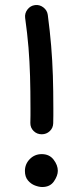

<svg xmlns="http://www.w3.org/2000/svg" viewBox="-20 -731 330 775"><path d="M121.1 -710.4Q139.6 -712.9 155 -701.2Q170.4 -689.5 172.9 -670.9Q181.6 -605 186.5 -545.9Q191.4 -486.8 193.4 -426Q195.3 -365.2 195.3 -293.9Q195.3 -279.8 195.3 -264.4Q195.3 -249 194.8 -233.4Q194.3 -214.4 180.9 -201.7Q167.5 -189 148.4 -189Q128.9 -189 115.5 -202.4Q102.1 -215.8 102.5 -234.9Q103 -250 103 -264.9Q103 -279.8 103 -293.9Q103 -364.3 101.3 -423.3Q99.6 -482.4 95 -539.1Q90.3 -595.7 81.5 -658.7Q79.1 -677.2 90.8 -692.6Q102.5 -708 121.1 -710.4ZM213.4 -41.5Q213.4 -22 197.8 1Q182.1 23.9 150.4 23.9Q137.7 23.9 121.3 17.8Q105 11.7 92.8 -2.7Q80.6 -17.1 80.6 -41Q80.6 -68.8 100.3 -88.9Q120.1 -108.9 148.4 -108.9Q179.2 -108.9 196.3 -86.7Q213.4 -64.5 213.4 -41.5Z"/></svg>

Font: Mikhak-DS1-FD Medium
Style: Regular
Weight: 500
Designer: Amin Abedi
Version: Version 3.2